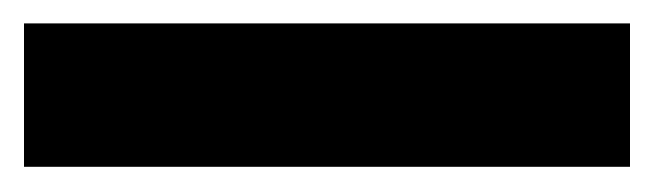

<svg xmlns="http://www.w3.org/2000/svg" viewBox="-20 20 545 160"><path d="M0 159V39.5H505V159Z"/></svg>

Font: Marine Company Thin
Style: Regular
Weight: 100
Designer: Rodrigo Fuenzalida
Foundry: fragTYPE
Version: Version 1.000